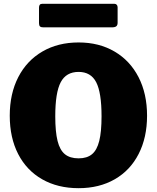

<svg xmlns="http://www.w3.org/2000/svg" viewBox="-20 -974 820 1004"><path d="M31 -369Q31 -484 75.5 -570.5Q120 -657 201.5 -704.5Q283 -752 391 -752Q498 -752 579 -704.5Q660 -657 704.5 -570.5Q749 -484 749 -369Q749 -255 705 -169Q661 -83 580 -36.5Q499 10 391 10Q282 10 200.5 -36.5Q119 -83 75 -168.5Q31 -254 31 -369ZM511 -366Q511 -490 483 -544Q455 -598 391 -598Q326 -598 297.5 -544Q269 -490 269 -366Q269 -285 281 -237Q293 -189 319.5 -167.5Q346 -146 391 -146Q435 -146 461 -167.5Q487 -189 499 -237Q511 -285 511 -366ZM595 -855Q595 -842 588 -836.5Q581 -831 566 -831H206Q194 -831 189 -836Q184 -841 184 -853V-934Q184 -954 200 -954H579Q586 -954 590.5 -949Q595 -944 595 -936Z"/></svg>

Font: Libre Franklin Black
Style: Regular
Weight: 900
Designer: Pablo Impallari, Rodrigo Fuenzalida
Foundry: Impallari Type
Version: Version 1.002; ttfautohint (v1.5)